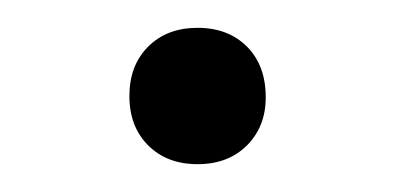

<svg xmlns="http://www.w3.org/2000/svg" viewBox="-20 -110 284 138"><path d="M122 8Q100 8 86.5 -5.5Q73 -19 73 -41Q73 -63 86.5 -76.5Q100 -90 122 -90Q144 -90 157.5 -76.5Q171 -63 171 -40Q171 -19 157.5 -5.5Q144 8 122 8Z"/></svg>

Font: Kantumruy Pro Light
Style: Regular
Weight: 300
Version: Version 1.002